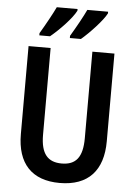

<svg xmlns="http://www.w3.org/2000/svg" viewBox="-62 -983 731 1040"><g transform="rotate(5 303.5 -463.5)"><path d="M483 -928V-937H370C355 -904 319 -839 289 -789V-777H349C392 -813 463 -888 483 -928ZM317 -928V-937H204C188 -903 154 -841 123 -789V-777H181C231 -818 296 -886 317 -928ZM537 -237V-714H417V-243C417 -140 381 -96 304 -96C229 -96 190 -138 190 -242V-714H70V-236C70 -75 151 10 302 10C458 10 537 -79 537 -237Z"/></g></svg>

Font: Noto Sans Arabic Cond SemBd
Style: Regular
Weight: 600
Width: 3
Designer: Monotype Design Team, Nadine Chahine, Nizar Qandah and Khaled Hosny
Foundry: Monotype Imaging Inc.
Version: Version 2.012